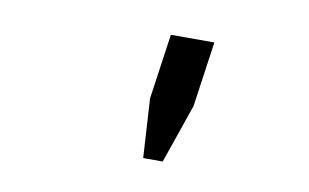

<svg xmlns="http://www.w3.org/2000/svg" viewBox="-43 -759 686 426"><g transform="rotate(10 300.0 -546.0)"><path d="M299 -406 291 -539 312 -686H410L389 -539L343 -406Z"/></g></svg>

Font: Chivo Mono Medium
Style: Italic
Weight: 500
Italic angle: -8.05°
Monospace: yes
Designer: Hector Gatti
Foundry: Omnibus-Type
Version: Version 1.008